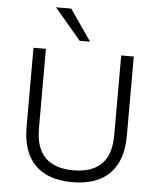

<svg xmlns="http://www.w3.org/2000/svg" viewBox="-61 -989 873 1049"><g transform="rotate(5 375.0 -464.0)"><path d="M375 8Q240 8 170 -63Q100 -134 100 -271V-705H168V-270Q168 -160 221 -108.5Q274 -57 375 -57Q476 -57 528.5 -108.5Q581 -160 581 -270V-705H650V-271Q650 -134 579.5 -63Q509 8 375 8ZM348 -765 203 -936H287L405 -765Z"/></g></svg>

Font: Nunito Sans 8pt Light
Style: Regular
Weight: 300
Version: Version 3.101;gftools[0.9.27]